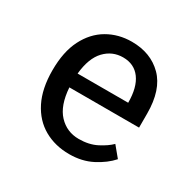

<svg xmlns="http://www.w3.org/2000/svg" viewBox="-128 -683 846 835"><g transform="rotate(30 295.5 -265.0)"><path d="M315 15Q244 15 188.5 -16.5Q133 -48 101.5 -110.5Q70 -173 70 -265Q70 -358 101.5 -420Q133 -482 187 -513.5Q241 -545 308 -545Q403 -545 462 -486Q521 -427 521 -307V-237H171Q177 -149 217.5 -106Q258 -63 318 -63Q369 -63 407 -82.5Q445 -102 467 -124L510 -72Q479 -37 429 -11Q379 15 315 15ZM172 -307H426Q426 -384 395.5 -425.5Q365 -467 309 -467Q255 -467 217.5 -427.5Q180 -388 172 -307Z"/></g></svg>

Font: Orienta
Style: Regular
Weight: 400
Designer: Eduardo Rodriguez Tunni
Foundry: Eduardo Rodriguez Tunni
Version: Version 1.002; ttfautohint (v1.8.4.7-5d5b);gftools[0.9.23]